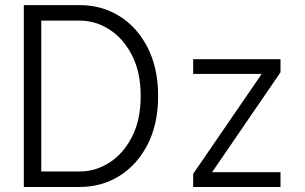

<svg xmlns="http://www.w3.org/2000/svg" viewBox="-20 -743 1211 763"><path d="M296.4 0H74.7V-722.7H296.4Q385.3 -722.7 455.8 -678.2Q526.4 -633.8 567.4 -552.5Q608.4 -471.2 608.4 -361.3Q608.4 -251.5 567.4 -170.4Q526.4 -89.4 455.8 -44.7Q385.3 0 296.4 0ZM144 -661.1V-61.5H296.4Q359.4 -61.5 414.8 -96.9Q470.2 -132.3 504.6 -199.5Q539.1 -266.6 539.1 -361.3Q539.1 -456.1 504.6 -523.2Q470.2 -590.3 414.8 -625.7Q359.4 -661.1 296.4 -661.1ZM822.8 -58.6H1094.7V0H747.6V-52.2L1020 -449.2H747.6V-507.8H1094.7V-455.6Z"/></svg>

Font: Giphurs Light
Style: Regular
Weight: 300
Version: Version 0.920; ttfautohint (v1.8.4.7-5d5b)